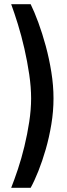

<svg xmlns="http://www.w3.org/2000/svg" viewBox="-20 -770 320 915"><path d="M126.1 125Q143.9 92.8 162.8 45.4Q181.7 -2 198.1 -58.8Q214.5 -115.7 224.7 -177.7Q235 -239.7 235 -301Q235 -362.3 224.7 -426.3Q214.5 -490.3 198.1 -550.7Q181.7 -611 162.8 -662.4Q143.9 -713.8 126.1 -750H33.3Q48.3 -709.3 65.3 -654.4Q82.3 -599.5 96.3 -538Q110.3 -476.5 119.3 -415.4Q128.3 -354.3 128.3 -301Q128.3 -248.1 119.3 -189.2Q110.3 -130.2 96.3 -72.4Q82.3 -14.5 65.3 36.4Q48.3 87.3 33.3 125Z"/></svg>

Font: Titillium Web SemiBold
Style: Regular
Weight: 600
Designer: Mohamed Gaber, Accademia di Belle Arti di Urbino
Foundry: Kief Type Foundry, Accademia di Belle Arti di Urbino
Version: Version 3.000; ttfautohint (v1.8.4)